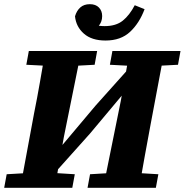

<svg xmlns="http://www.w3.org/2000/svg" viewBox="-30 -899 884 919"><path d="M-10 0 2 -65 140 -73H198L328 -65L316 0ZM67 0 133 -356Q148 -430 161 -505Q174 -580 187 -655H359L276 -245L232 0ZM96 -589 108 -655H435L423 -589L293 -582H234ZM389 0 401 -65 535 -73H594L728 -65L716 0ZM464 0 548 -415 591 -655H757L690 -299Q676 -225 662.5 -149.5Q649 -74 636 0ZM496 -589 508 -655H834L822 -589L688 -582H629ZM205 -41 196 -160 230 -159 427 -393 623 -612 627 -494H597L401 -260ZM475 -705Q409 -705 371.5 -738Q334 -771 329 -821Q337 -848 354.5 -863.5Q372 -879 400 -879Q428 -879 443.5 -863Q459 -847 459 -822Q459 -794 441.5 -774Q424 -754 394 -745L379 -798Q401 -787 422.5 -780.5Q444 -774 471 -774Q525 -774 557.5 -800Q590 -826 615 -874L662 -855Q637 -788 592.5 -746.5Q548 -705 475 -705Z"/></svg>

Font: Source Serif 4 ExtraBold
Style: Italic
Weight: 800
Italic angle: -12°
Designer: Frank Grießhammer
Foundry: Adobe Systems Incorporated
Version: Version 4.004;hotconv 1.0.116;makeotfexe 2.5.65601